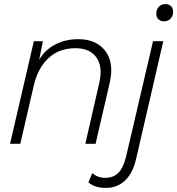

<svg xmlns="http://www.w3.org/2000/svg" viewBox="-20 -701 864 936"><path d="M780 -597Q763 -597 752.5 -607Q742 -617 742 -634Q742 -655 754.5 -668Q767 -681 786 -681Q803 -681 813.5 -671Q824 -661 824 -644Q824 -623 811.5 -610Q799 -597 780 -597ZM361 -510Q450 -510 493.5 -452.5Q537 -395 515 -298L446 0H396L464 -297Q482 -376 450 -421Q418 -466 348 -466Q267 -466 215 -416.5Q163 -367 144 -281L79 0H29L145 -500H189L171 -409Q197 -456 247.5 -483Q298 -510 361 -510ZM411 188 430 143Q456 166 493 166Q533 166 557.5 141Q582 116 595 61L726 -500H776L643 76Q627 144 589 179.5Q551 215 496 215Q441 215 411 188Z"/></svg>

Font: Elaine Sans Light
Style: Italic
Weight: 300
Italic angle: -13°
Designer: Wei Huang
Foundry: Wei Huang
Version: Version 2.001;December 24, 2019;FontCreator 12.0.0.2547 64-b